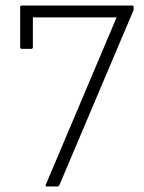

<svg xmlns="http://www.w3.org/2000/svg" viewBox="-20 -675 521 695"><path d="M150 0Q143 0 146 -7L402 -612H99V-505Q99 -498 93 -498H59Q53 -498 53 -505V-649Q53 -655 59 -655H458Q464 -655 464 -649V-645Q464 -639 462 -635L195 -5Q192 0 187 0Z"/></svg>

Font: Sofia Sans Semi Condensed Light
Style: Regular
Weight: 300
Designer: Botio Nikoltchev, Ani Petrova
Foundry: lettersoup
Version: Version 4.100; ttfautohint (v1.8.4.7-5d5b)